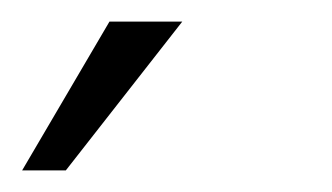

<svg xmlns="http://www.w3.org/2000/svg" viewBox="-72 -63 308 178"><path d="M-51.5 95H-11L97 -43H29.5Z"/></svg>

Font: Anybody UltraCondensed Thin Light
Style: Italic
Weight: 300
Italic angle: -10°
Version: Version 1.111